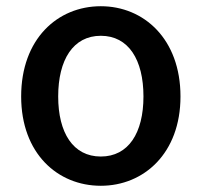

<svg xmlns="http://www.w3.org/2000/svg" viewBox="-20 -584 648 617"><path d="M304 13C442 13 560 -91 560 -274C560 -459 442 -564 304 -564C165 -564 48 -459 48 -274C48 -91 165 13 304 13ZM304 -81C215 -81 167 -157 167 -274C167 -392 215 -469 304 -469C393 -469 441 -392 441 -274C441 -157 393 -81 304 -81Z"/></svg>

Font: Noto Sans CJK KR Medium
Style: Regular
Weight: 500
Designer: Ryoko NISHIZUKA (kana & ideographs); Paul D. Hunt (Latin, Greek & Cyrillic); Wenlong ZHANG (bopomofo); Sandoll Communica
Foundry: Adobe Systems Incorporated
Version: Version 1.004;PS 1.004;hotconv 1.0.82;makeotf.lib2.5.63406